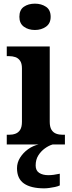

<svg xmlns="http://www.w3.org/2000/svg" viewBox="-20 -790 392 1050"><path d="M17 0V-53H29Q49 -53 65 -59Q81 -65 90.5 -80.5Q100 -96 100 -124V-416Q100 -443 90 -457.5Q80 -472 64.5 -477.5Q49 -483 29 -483H17V-536H252V-124Q252 -96 261.5 -80.5Q271 -65 287 -59Q303 -53 323 -53H335V0ZM171 -626Q135 -626 110.5 -644Q86 -662 86 -698Q86 -736 110.5 -753Q135 -770 171 -770Q206 -770 231.5 -753Q257 -736 257 -698Q257 -662 231.5 -644Q206 -626 171 -626ZM222 240Q149 240 111 213.5Q73 187 73 130Q73 99 90 72Q107 45 133.5 26Q160 7 191 0H268Q247 6 225.5 21.5Q204 37 189.5 60Q175 83 175 115Q175 143 194.5 155.5Q214 168 244 168Q258 168 273.5 166Q289 164 307 160V224Q297 229 281 232.5Q265 236 249 238Q233 240 222 240Z"/></svg>

Font: Noto Serif Hebrew
Style: Bold
Weight: 700
Version: Version 2.003